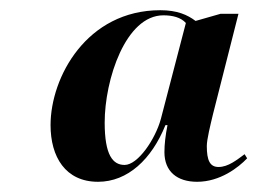

<svg xmlns="http://www.w3.org/2000/svg" viewBox="-20 -737 504 376"><path d="M172 -381C230 -381 277 -425 304 -492H308C304 -472 302 -454 302 -439C302 -401 327 -381 366 -381C411 -381 447 -409 464 -427L459 -435C444 -424 427 -410 408 -410C391 -410 385 -423 385 -451C385 -464 392 -492 397 -513L447 -710H412L363 -696C347 -708 327 -717 294 -717C150 -717 79 -586 79 -492C79 -430 108 -381 172 -381ZM224 -414C201 -414 185 -433 185 -497C185 -581 226 -707 300 -707C318 -707 334 -703 344 -692L295 -504C284 -464 250 -414 224 -414Z"/></svg>

Font: Noto Serif Display SemiBold
Style: Italic
Weight: 600
Italic angle: -12°
Designer: Monotype Design Team
Foundry: Monotype Imaging Inc.
Version: Version 2.009